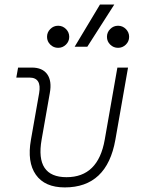

<svg xmlns="http://www.w3.org/2000/svg" viewBox="-20 -815 626 845"><path d="M265.1 9.8Q177.2 9.8 137.9 -45.9Q98.6 -101.6 116.2 -200.2L152.3 -405.3Q164.1 -473.6 109.4 -473.6H51.8L59.6 -517.6H120.1Q167 -517.6 188 -488Q209 -458.5 199.2 -405.3L163.1 -200.2Q134.3 -35.2 272.9 -35.2Q412.1 -35.2 440.9 -200.2L496.6 -517.6H543.5L487.8 -200.2Q450.7 9.8 265.1 9.8ZM308.6 -609.4 419.9 -794.9H482.9L364.3 -609.4ZM235.8 -604.5Q215.8 -604.5 201.4 -618.7Q187 -632.8 187 -652.8Q187 -672.9 201.4 -687.3Q215.8 -701.7 235.8 -701.7Q255.9 -701.7 270.3 -687.3Q284.7 -672.9 284.7 -652.8Q284.7 -632.8 270.3 -618.7Q255.9 -604.5 235.8 -604.5ZM499.5 -604.5Q479.5 -604.5 465.1 -618.7Q450.7 -632.8 450.7 -652.8Q450.7 -672.9 465.1 -687.3Q479.5 -701.7 499.5 -701.7Q519.5 -701.7 533.9 -687.3Q548.3 -672.9 548.3 -652.8Q548.3 -632.8 533.9 -618.7Q519.5 -604.5 499.5 -604.5Z"/></svg>

Font: Cascadia Code ExtraLight
Style: Italic
Weight: 200
Italic angle: -10°
Monospace: yes
Designer: Aaron Bell
Foundry: Saja Typeworks
Version: Version 2404.023; ttfautohint (v1.8.4)